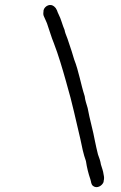

<svg xmlns="http://www.w3.org/2000/svg" viewBox="-20 -693 491 782"><path d="M157 -645C156 -638 156 -632 159 -626C164 -613 171 -602 175 -587C183 -565 189 -542 199 -518C218 -469 234 -414 249 -361L252 -350C274 -276 289 -203 307 -128C313 -98 320 -64 330 -37C334 -10 340 14 348 37C352 48 350 58 360 65C375 76 396 64 402 48V45C405 34 404 27 402 18C400 2 395 -9 391 -23C389 -37 384 -51 379 -64C375 -81 370 -101 367 -117C359 -162 345 -208 337 -253C332 -271 327 -283 325 -301C309 -350 301 -403 282 -451L272 -484C266 -501 261 -518 255 -535L247 -556C245 -561 244 -566 243 -571C234 -591 229 -615 219 -634C216 -640 214 -645 212 -651L207 -660C204 -663 201 -667 197 -669C179 -681 155 -662 157 -645Z"/></svg>

Font: Scribbler
Style: Ita
Weight: 400
Designer: Mew Too
Foundry: Cannot Into Space Fonts
Version: Version 1.001